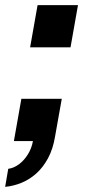

<svg xmlns="http://www.w3.org/2000/svg" viewBox="-31 -548 348 746"><path d="M-11 178 1 108Q23 105 43 90Q63 75 77.5 51.5Q92 28 97 0H23L52 -164H209L183 -18Q175 31 155.5 67Q136 103 109.5 126.5Q83 150 52 162.5Q21 175 -11 178ZM86 -364 115 -528H272L243 -364Z"/></svg>

Font: Archivo SemiCondensed ExtraBold
Style: Italic
Weight: 800
Width: 4
Italic angle: -10°
Designer: Hector Gatti
Foundry: Omnibus-Type
Version: Version 2.001